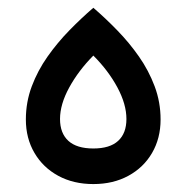

<svg xmlns="http://www.w3.org/2000/svg" viewBox="-20 -464 470 484"><path d="M215.3 -89.7Q173.5 -89.7 152.4 -108.9Q131.3 -128.2 131.3 -164Q131.3 -201.1 154.6 -243.6Q177.9 -286.1 215.3 -323.9Q253.1 -286.1 275.9 -243.7Q298.7 -201.3 298.7 -164Q298.7 -128 277.8 -108.9Q257 -89.7 215.3 -89.7ZM215.3 0Q265.5 0 303.7 -20.9Q342 -41.7 363.4 -78.6Q384.8 -115.4 384.8 -162.7Q384.8 -206.5 369.9 -246.3Q355 -286.1 330.4 -321.3Q305.8 -356.5 275.7 -387.4Q245.7 -418.3 215.3 -444.4Q185 -418.3 154.9 -387.5Q124.9 -356.8 99.9 -321.4Q75 -286.1 60.1 -246.4Q45.2 -206.7 45.2 -162.7Q45.2 -115.4 66.9 -78.5Q88.5 -41.6 126.9 -20.8Q165.3 0 215.3 0Z"/></svg>

Font: Estedad-VF-FD Black
Style: Regular
Weight: 900
Designer: Amin Abedi
Version: Version 4.000